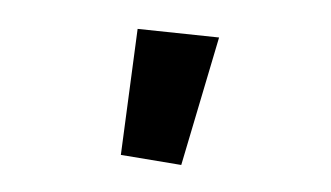

<svg xmlns="http://www.w3.org/2000/svg" viewBox="-30 -788 507 294"><g transform="rotate(-5 223.5 -640.5)"><path d="M238.3 -533.7 313 -723.1 189.9 -747.1 147.5 -557.1Z"/></g></svg>

Font: Roboto Flex
Style: wght 700 wdth 25 opsz 34 GRAD 0.00 slnt 0.00 XTRA 468 XOPQ 96 YOPQ 79 YTLC 514 YTUC 712 YTAS 750 YTDE -203.00 YTFI 738
Weight: 700
Width: 1
Designer: Berlow after Robertson
Foundry: Google
Version: Version 3.100